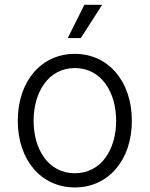

<svg xmlns="http://www.w3.org/2000/svg" viewBox="-20 -781 633 812"><path d="M296.4 11.7C438.5 11.7 537.6 -104 537.6 -270C537.6 -437.5 438 -553.2 296.4 -553.2C154.3 -553.2 55.2 -437.5 55.2 -270C55.2 -104 154.3 11.7 296.4 11.7ZM296.4 -48.3C185.1 -48.3 122.1 -148.9 122.1 -270C122.1 -391.6 185.1 -493.2 296.4 -493.2C408.2 -493.2 471.2 -391.6 471.2 -270C471.2 -148.9 408.2 -48.3 296.4 -48.3ZM266.6 -620.1H321.8L412.1 -760.7H336.9Z"/></svg>

Font: Raveo Light
Style: Regular
Weight: 300
Designer: Jakub Foglar, Rasmus Andersson (Inter)
Foundry: Jakubfoglar.com
Version: Version 1.100;Glyphs 3.2.3 (3260)